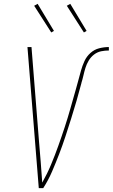

<svg xmlns="http://www.w3.org/2000/svg" viewBox="-20 -980 587 1000"><path d="M182 0 123 -735H144L183 -245Q188 -191 192 -137Q196 -83 200 -29Q213 -52 224.5 -75.5Q236 -99 246 -123Q256 -147 265.5 -171.5Q275 -196 283.5 -220Q292 -244 300.5 -268.5Q309 -293 317 -317.5Q325 -342 332.5 -366.5Q340 -391 347 -416Q354 -441 361 -465.5Q368 -490 375 -514.5Q382 -539 388.5 -563.5Q395 -588 402 -613Q409 -638 420 -662Q431 -686 451 -704Q471 -722 496.5 -728.5Q522 -735 547 -735V-717Q527 -717 507 -713Q487 -709 470 -696Q453 -683 442 -664.5Q431 -646 425 -626.5Q419 -607 414.5 -587Q410 -567 404 -548V-547Q392 -501 378.5 -454.5Q365 -408 350.5 -362Q336 -316 321 -270Q306 -224 288.5 -178.5Q271 -133 251.5 -87.5Q232 -42 205 0ZM417 -811 328 -950 346 -960 431 -819ZM247 -811 158 -950 176 -960 261 -819Z"/></svg>

Font: Iosevka SS04 Thin Oblique
Style: Regular
Weight: 100
Italic angle: -9°
Monospace: yes
Designer: Belleve Invis
Foundry: Belleve Invis
Version: Version 19.0.0; ttfautohint (v1.8.4)